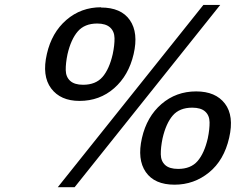

<svg xmlns="http://www.w3.org/2000/svg" viewBox="-20 -756 970 790"><path d="M321.8 -407.2Q374 -407.2 401.9 -439.5Q429.7 -471.7 443.8 -533.2Q451.7 -570.8 451.2 -598.9Q450.7 -627 432.9 -643.1Q415 -659.2 379.9 -659.2Q328.1 -659.2 300 -626.7Q272 -594.2 257.8 -533.2Q250 -495.6 250.5 -467.5Q251 -439.5 268.8 -423.3Q286.6 -407.2 321.8 -407.2ZM712.9 -61Q765.1 -61 793 -93.3Q820.8 -125.5 835 -187Q842.8 -225.1 842.3 -253.2Q841.8 -281.2 824.2 -297.1Q806.6 -313 771 -313Q718.8 -313 690.9 -280.8Q663.1 -248.5 648.9 -187Q641.1 -148.9 641.6 -120.8Q642.1 -92.8 659.7 -76.9Q677.2 -61 712.9 -61ZM396 -726.1 395 -725.1Q478.5 -725.1 514.4 -673.1Q550.3 -621.1 529.8 -533.2Q509.3 -445.3 449.7 -393.1Q390.1 -340.8 307.1 -340.8Q229 -340.8 190.4 -392.3Q151.9 -443.8 172.9 -534.2Q192.9 -622.1 253.2 -674.1Q313.5 -726.1 396 -726.1ZM886.2 -735.8 287.1 14.2H217.8L816.9 -735.8ZM787.1 -379.9Q867.2 -379.9 905.5 -329.6Q943.8 -279.3 922.9 -189Q901.9 -96.7 840.1 -46.4Q778.3 3.9 698.2 3.9Q615.7 3.9 579.8 -48.1Q543.9 -100.1 564 -188Q584 -275.9 644.3 -327.9Q704.6 -379.9 787.1 -379.9Z"/></svg>

Font: Perun
Style: Italic
Weight: 400
Italic angle: -12°
Foundry: Stefan Peev, Context Ltd
Version: Version 001.000